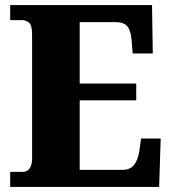

<svg xmlns="http://www.w3.org/2000/svg" viewBox="-20 -734 674 754"><path d="M20 0V-59H68Q87 -59 96.5 -73Q106 -87 106 -110V-599Q106 -636 93.5 -645.5Q81 -655 66 -655H20V-714H577L580 -524H501L497 -574Q494 -613 480.5 -630Q467 -647 434 -647H293V-406H515V-340H293V-67H461Q492 -67 507 -87Q522 -107 527 -140L534 -190H611L605 0Z"/></svg>

Font: Noto Serif Lao SemiCondensed Black
Style: Regular
Weight: 900
Width: 4
Designer: Monotype Design Team
Foundry: Monotype Imaging Inc.
Version: Version 2.003; ttfautohint (v1.8.4.7-5d5b)